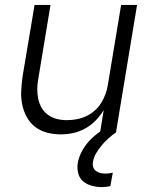

<svg xmlns="http://www.w3.org/2000/svg" viewBox="-20 -540 640 783"><path d="M228 8Q199 8 172 1Q145 -6 123.5 -22.5Q102 -39 89 -63Q76 -87 70.5 -114Q65 -141 66.5 -170Q68 -199 72 -228L121 -520H186L136 -218Q132 -197 132 -176.5Q132 -156 136 -136.5Q140 -117 150 -100Q160 -83 176 -71.5Q192 -60 211.5 -55Q231 -50 252 -50Q272 -50 291.5 -53.5Q311 -57 330 -65.5Q349 -74 365 -88Q381 -102 392 -119.5Q403 -137 410 -156Q417 -175 420 -195L474 -520H539L453 0H388L403 -91Q389 -68 370 -48.5Q351 -29 327.5 -16Q304 -3 278.5 2.5Q253 8 228 8ZM395 223Q374 223 354 217.5Q334 212 319 199.5Q304 187 299 166.5Q294 146 297 125Q302 97 317.5 70.5Q333 44 355.5 23Q378 2 404.5 -14Q431 -30 459 -40L453 0Q437 11 422 24.5Q407 38 394.5 53Q382 68 372 85Q362 102 359 120Q357 131 360 141Q363 151 371 157Q379 163 389 165.5Q399 168 410 168Q417 168 424.5 167Q432 166 440 164L430 219Q422 221 413 222Q404 223 395 223Z"/></svg>

Font: Iosevka Light Extended Oblique
Style: Regular
Weight: 300
Width: 7
Italic angle: -9°
Monospace: yes
Designer: Belleve Invis
Foundry: Belleve Invis
Version: Version 32.5.0; ttfautohint (v1.8.4)